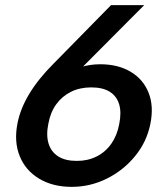

<svg xmlns="http://www.w3.org/2000/svg" viewBox="-20 -720 652 747"><path d="M259 7Q185 7 132 -25Q79 -57 56.5 -113Q34 -169 48 -240Q59 -297 94 -355Q129 -413 188 -472L412 -700H541L279 -437L127 -309Q161 -382 226 -426Q291 -470 370 -470Q439 -470 488 -441Q537 -412 558 -359.5Q579 -307 565 -238Q551 -168 505.5 -112.5Q460 -57 395.5 -25Q331 7 259 7ZM168 -238Q159 -194 169 -161.5Q179 -129 206.5 -111.5Q234 -94 279 -94Q322 -94 356.5 -111.5Q391 -129 413.5 -161.5Q436 -194 444 -238Q453 -283 443.5 -314.5Q434 -346 407 -363Q380 -380 335 -380Q291 -380 256.5 -363Q222 -346 199 -314.5Q176 -283 168 -238Z"/></svg>

Font: Albert Sans SemiBold
Style: Italic
Weight: 600
Italic angle: -11.25°
Designer: Andreas Rasmussen
Foundry: a.Foundry
Version: Version 1.025